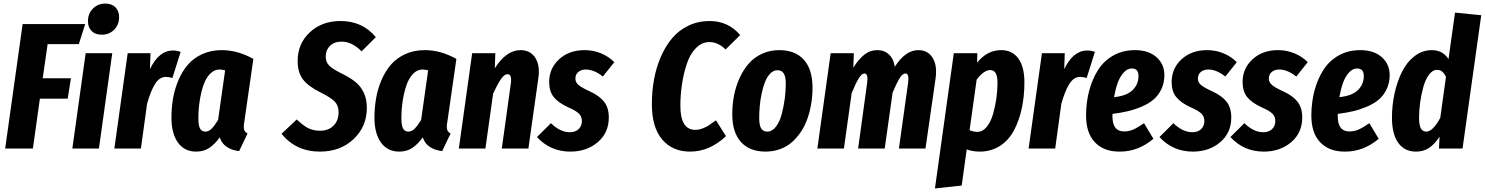

<svg xmlns="http://www.w3.org/2000/svg" viewBox="-20 -827 8267 1069"><path d="M454.1 -692.9 418.9 -581.1H245.1L217.8 -391.1H375L356.9 -277.8H202.1L163.1 0H8.8L106 -692.9Z M546.9 -633.8Q510.7 -633.8 490.2 -654.3Q469.7 -674.8 469.7 -709Q469.7 -751.5 497.6 -779.3Q525.4 -807.1 565.9 -807.1Q602.5 -807.1 622.8 -786.4Q643.1 -765.6 643.1 -731.9Q643.1 -689 615.5 -661.4Q587.9 -633.8 546.9 -633.8ZM605 -530.8 530.8 0H382.8L457 -530.8Z M942.9 -545.9Q963.4 -545.9 985.8 -538.1L939.9 -393.1Q917.5 -398.9 903.8 -398.9Q868.2 -398.9 843.5 -359.9Q818.8 -320.8 798.8 -249L764.6 0H616.7L690.9 -530.8H817.9L814.9 -441.9Q864.7 -545.9 942.9 -545.9Z M1214.4 -547.9Q1303.2 -547.9 1390.6 -499L1340.3 -148.9Q1335.4 -124 1338.6 -107.9Q1341.8 -91.8 1358.4 -84L1311.5 14.2Q1272 10.3 1243.2 -8.8Q1214.4 -27.8 1203.6 -62Q1174.8 -22.9 1144.3 -2.9Q1113.8 17.1 1072.3 17.1Q1006.8 17.1 970.7 -33.4Q934.6 -84 934.6 -170.9Q934.6 -227.5 943.6 -279.8Q952.6 -332 973.9 -381.6Q995.1 -431.2 1026.6 -467.5Q1058.1 -503.9 1106.4 -525.9Q1154.8 -547.9 1214.4 -547.9ZM1201.7 -439.9Q1172.4 -439.9 1148.9 -415.5Q1125.5 -391.1 1112.1 -350.8Q1098.6 -310.5 1091.6 -263.9Q1084.5 -217.3 1084.5 -168Q1084.5 -127.9 1094 -111.1Q1103.5 -94.2 1123.5 -94.2Q1142.1 -94.2 1158.7 -111.1Q1175.3 -127.9 1194.3 -159.2L1233.4 -435.1Q1217.3 -439.9 1201.7 -439.9Z M1876 -710Q1998.5 -710 2072.3 -620.1L1993.2 -541Q1940.4 -595.2 1881.3 -595.2Q1840.3 -595.2 1816.9 -571.5Q1793.5 -547.9 1793.5 -512.2Q1793.5 -481.9 1812.5 -462.2Q1831.5 -442.4 1889.2 -414.1Q1934.1 -391.6 1961.7 -368.4Q1989.3 -345.2 2005.9 -309.8Q2022.5 -274.4 2022.5 -227.1Q2022.5 -122.1 1948.7 -52.5Q1875 17.1 1761.2 17.1Q1627.9 17.1 1547.4 -82L1632.3 -162.1Q1664.1 -130.4 1693.6 -114.7Q1723.1 -99.1 1762.2 -99.1Q1808.6 -99.1 1836.9 -127.4Q1865.2 -155.8 1865.2 -202.1Q1865.2 -238.8 1844.2 -261Q1823.2 -283.2 1765.1 -312Q1696.3 -346.2 1666.7 -385Q1637.2 -423.8 1637.2 -487.8Q1637.2 -583.5 1704.6 -646.7Q1772 -710 1876 -710Z M2344.7 -547.9Q2433.6 -547.9 2521 -499L2470.7 -148.9Q2465.8 -124 2469 -107.9Q2472.2 -91.8 2488.8 -84L2441.9 14.2Q2402.3 10.3 2373.5 -8.8Q2344.7 -27.8 2334 -62Q2305.2 -22.9 2274.7 -2.9Q2244.1 17.1 2202.6 17.1Q2137.2 17.1 2101.1 -33.4Q2064.9 -84 2064.9 -170.9Q2064.9 -227.5 2074 -279.8Q2083 -332 2104.2 -381.6Q2125.5 -431.2 2157 -467.5Q2188.5 -503.9 2236.8 -525.9Q2285.2 -547.9 2344.7 -547.9ZM2332 -439.9Q2302.7 -439.9 2279.3 -415.5Q2255.9 -391.1 2242.4 -350.8Q2229 -310.5 2221.9 -263.9Q2214.8 -217.3 2214.8 -168Q2214.8 -127.9 2224.4 -111.1Q2233.9 -94.2 2253.9 -94.2Q2272.5 -94.2 2289.1 -111.1Q2305.7 -127.9 2324.7 -159.2L2363.8 -435.1Q2347.7 -439.9 2332 -439.9Z M2877.9 -547.9Q2933.1 -547.9 2960.4 -505.1Q2987.8 -462.4 2977.1 -390.1L2921.9 0H2773.9L2824.7 -366.2Q2830.1 -414.1 2805.7 -414.1Q2788.6 -414.1 2769.5 -387Q2750.5 -359.9 2725.6 -306.2L2682.6 0H2534.7L2608.9 -530.8H2737.8L2734.9 -446.8Q2798.8 -547.9 2877.9 -547.9Z M3234.4 -547.9Q3283.7 -547.9 3326.4 -530Q3369.1 -512.2 3400.4 -481L3336.4 -400.9Q3287.6 -439.9 3241.7 -439.9Q3215.3 -439.9 3199.5 -426Q3183.6 -412.1 3183.6 -389.2Q3183.6 -369.1 3200.9 -354Q3218.3 -338.9 3264.6 -317.9Q3317.4 -293.9 3343.5 -260.5Q3369.6 -227.1 3369.6 -172.9Q3369.6 -87.4 3307.9 -35.2Q3246.1 17.1 3155.8 17.1Q3043.9 17.1 2969.7 -64L3047.4 -141.1Q3099.1 -90.8 3152.3 -90.8Q3184.6 -90.8 3202.1 -108.6Q3219.7 -126.5 3219.7 -152.8Q3219.7 -178.2 3203.1 -194.6Q3186.5 -210.9 3142.6 -230Q3087.9 -255.4 3062.7 -286.9Q3037.6 -318.4 3037.6 -370.1Q3037.6 -446.3 3093 -497.1Q3148.4 -547.9 3234.4 -547.9Z M3931.2 -710Q4034.2 -710 4101.1 -631.8L4020 -551.8Q3977.5 -592.8 3930.2 -592.8Q3887.2 -592.8 3854.2 -558.8Q3821.3 -524.9 3803.5 -470.2Q3785.6 -415.5 3776.9 -356.7Q3768.1 -297.9 3768.1 -237.8Q3768.1 -104 3851.1 -104Q3871.1 -104 3892.6 -112.3Q3914.1 -120.6 3927.5 -129.6Q3940.9 -138.7 3966.3 -157.2L4022 -68.8Q3930.7 17.1 3822.3 17.1Q3724.1 17.1 3666.7 -50.5Q3609.4 -118.2 3609.4 -247.1Q3609.4 -318.8 3621.6 -385.5Q3633.8 -452.1 3659.7 -511.5Q3685.5 -570.8 3722.7 -614.7Q3759.8 -658.7 3813.5 -684.3Q3867.2 -710 3931.2 -710Z M4242.2 17.1Q4154.3 17.1 4105.7 -36.1Q4057.1 -89.4 4057.1 -190.9Q4057.1 -244.6 4066.9 -295.4Q4076.7 -346.2 4097.7 -392.3Q4118.7 -438.5 4148.7 -472.9Q4178.7 -507.3 4222.7 -527.6Q4266.6 -547.9 4319.3 -547.9Q4407.2 -547.9 4455.6 -494.4Q4503.9 -440.9 4503.9 -338.9Q4503.9 -294.9 4497.1 -252.2Q4490.2 -209.5 4476.6 -169.4Q4462.9 -129.4 4440.9 -95.7Q4418.9 -62 4390.6 -36.6Q4362.3 -11.2 4324.2 2.9Q4286.1 17.1 4242.2 17.1ZM4252 -94.2Q4279.3 -94.2 4300.3 -121.8Q4321.3 -149.4 4332.5 -192.1Q4343.8 -234.9 4349.4 -278.1Q4355 -321.3 4355 -360.8Q4355 -400.4 4343.5 -418.2Q4332 -436 4309.1 -436Q4286.6 -436 4268.6 -417.5Q4250.5 -398.9 4239.3 -370.4Q4228 -341.8 4220.5 -305.4Q4212.9 -269 4210 -235.1Q4207 -201.2 4207 -169.9Q4207 -129.9 4218 -112.1Q4229 -94.2 4252 -94.2Z M5092.8 -547.9Q5146 -547.9 5172.6 -505.1Q5199.2 -462.4 5189 -390.1L5132.8 0H4984.9L5036.1 -366.2Q5043 -418 5021 -418Q5005.4 -418 4989 -391.8Q4972.7 -365.7 4949.7 -311L4905.8 0H4757.8L4808.1 -366.2Q4814.9 -418 4793 -418Q4777.8 -418 4761 -390.6Q4744.1 -363.3 4721.7 -308.1L4678.7 0H4530.8L4605 -530.8H4733.9L4731 -450.2Q4760.3 -497.1 4792.2 -522.5Q4824.2 -547.9 4864.7 -547.9Q4903.8 -547.9 4929.7 -523.4Q4955.6 -499 4961.9 -455.1Q5021 -547.9 5092.8 -547.9Z M5185.5 222.2 5290.5 -530.8H5421.4L5420.4 -478Q5475.6 -547.9 5554.7 -547.9Q5615.7 -547.9 5649.7 -501.5Q5683.6 -455.1 5683.6 -369.1Q5683.6 -291 5668.9 -223.1Q5654.3 -155.3 5625.2 -100.6Q5596.2 -45.9 5547.1 -14.4Q5498 17.1 5434.6 17.1Q5396.5 17.1 5362.3 4.9L5334.5 206.1ZM5422.4 -92.8Q5451.2 -92.8 5473.6 -120.4Q5496.1 -147.9 5508.5 -190.7Q5521 -233.4 5527.3 -277.8Q5533.7 -322.3 5533.7 -363.8Q5533.7 -404.3 5523.2 -420.7Q5512.7 -437 5492.7 -437Q5475.1 -437 5455.1 -422.4Q5435.1 -407.7 5417.5 -382.8L5378.4 -102.1Q5400.4 -92.8 5422.4 -92.8Z M6033.2 -545.9Q6053.7 -545.9 6076.2 -538.1L6030.3 -393.1Q6007.8 -398.9 5994.1 -398.9Q5958.5 -398.9 5933.8 -359.9Q5909.2 -320.8 5889.2 -249L5855 0H5707L5781.2 -530.8H5908.2L5905.3 -441.9Q5955.1 -545.9 6033.2 -545.9Z M6298.8 -547.9Q6376 -547.9 6420.2 -507.6Q6464.4 -467.3 6462.9 -404.8Q6461.9 -361.8 6444.6 -327.4Q6427.2 -293 6400.6 -271Q6374 -249 6335 -232.7Q6295.9 -216.3 6258.1 -207.5Q6220.2 -198.7 6173.8 -192.9V-179.2Q6173.8 -95.2 6238.8 -95.2Q6266.1 -95.2 6290.8 -106.2Q6315.4 -117.2 6349.6 -141.1L6401.9 -54.2Q6317.4 17.1 6215.8 17.1Q6126 18.1 6075.7 -35.2Q6025.4 -88.4 6026.9 -189.9Q6027.8 -261.7 6044.9 -324.7Q6062 -387.7 6094.2 -438.2Q6126.5 -488.8 6179.2 -518.3Q6231.9 -547.9 6298.8 -547.9ZM6182.6 -286.1Q6252.4 -293 6285.6 -325Q6318.8 -356.9 6318.8 -403.8Q6318.8 -445.8 6281.7 -445.8Q6255.9 -445.8 6235.1 -421.9Q6214.4 -397.9 6202.4 -364Q6190.4 -330.1 6182.6 -286.1Z M6700.2 -547.9Q6749.5 -547.9 6792.2 -530Q6835 -512.2 6866.2 -481L6802.2 -400.9Q6753.4 -439.9 6707.5 -439.9Q6681.2 -439.9 6665.3 -426Q6649.4 -412.1 6649.4 -389.2Q6649.4 -369.1 6666.7 -354Q6684.1 -338.9 6730.5 -317.9Q6783.2 -293.9 6809.3 -260.5Q6835.4 -227.1 6835.4 -172.9Q6835.4 -87.4 6773.7 -35.2Q6711.9 17.1 6621.6 17.1Q6509.8 17.1 6435.5 -64L6513.2 -141.1Q6564.9 -90.8 6618.2 -90.8Q6650.4 -90.8 6668 -108.6Q6685.5 -126.5 6685.5 -152.8Q6685.5 -178.2 6668.9 -194.6Q6652.3 -210.9 6608.4 -230Q6553.7 -255.4 6528.6 -286.9Q6503.4 -318.4 6503.4 -370.1Q6503.4 -446.3 6558.8 -497.1Q6614.3 -547.9 6700.2 -547.9Z M7095.2 -547.9Q7144.5 -547.9 7187.3 -530Q7230 -512.2 7261.2 -481L7197.3 -400.9Q7148.4 -439.9 7102.5 -439.9Q7076.2 -439.9 7060.3 -426Q7044.4 -412.1 7044.4 -389.2Q7044.4 -369.1 7061.8 -354Q7079.1 -338.9 7125.5 -317.9Q7178.2 -293.9 7204.3 -260.5Q7230.5 -227.1 7230.5 -172.9Q7230.5 -87.4 7168.7 -35.2Q7106.9 17.1 7016.6 17.1Q6904.8 17.1 6830.6 -64L6908.2 -141.1Q6960 -90.8 7013.2 -90.8Q7045.4 -90.8 7063 -108.6Q7080.6 -126.5 7080.6 -152.8Q7080.6 -178.2 7064 -194.6Q7047.4 -210.9 7003.4 -230Q6948.7 -255.4 6923.6 -286.9Q6898.4 -318.4 6898.4 -370.1Q6898.4 -446.3 6953.9 -497.1Q7009.3 -547.9 7095.2 -547.9Z M7553.2 -547.9Q7630.4 -547.9 7674.6 -507.6Q7718.8 -467.3 7717.3 -404.8Q7716.3 -361.8 7699 -327.4Q7681.6 -293 7655 -271Q7628.4 -249 7589.4 -232.7Q7550.3 -216.3 7512.5 -207.5Q7474.6 -198.7 7428.2 -192.9V-179.2Q7428.2 -95.2 7493.2 -95.2Q7520.5 -95.2 7545.2 -106.2Q7569.8 -117.2 7604 -141.1L7656.2 -54.2Q7571.8 17.1 7470.2 17.1Q7380.4 18.1 7330.1 -35.2Q7279.8 -88.4 7281.2 -189.9Q7282.2 -261.7 7299.3 -324.7Q7316.4 -387.7 7348.6 -438.2Q7380.9 -488.8 7433.6 -518.3Q7486.3 -547.9 7553.2 -547.9ZM7437 -286.1Q7506.8 -293 7540 -325Q7573.2 -356.9 7573.2 -403.8Q7573.2 -445.8 7536.1 -445.8Q7510.3 -445.8 7489.5 -421.9Q7468.8 -397.9 7456.8 -364Q7444.8 -330.1 7437 -286.1Z M8081.1 -756.8 8227.1 -742.2 8123 0H7991.7L7995.1 -65.9Q7967.8 -24.4 7937 -3.7Q7906.2 17.1 7863.8 17.1Q7799.8 17.1 7764.9 -32Q7730 -81.1 7730 -171.9Q7730 -239.7 7744.1 -305.4Q7758.3 -371.1 7785.2 -425.8Q7812 -480.5 7855.5 -514.2Q7898.9 -547.9 7952.1 -547.9Q8013.2 -547.9 8044.9 -498ZM7981 -438Q7956.1 -438 7936 -410.9Q7916 -383.8 7904.5 -342Q7893.1 -300.3 7887 -256.1Q7880.9 -211.9 7880.9 -171.9Q7880.9 -129.4 7891.1 -111.8Q7901.4 -94.2 7920.9 -94.2Q7957.5 -94.2 7999 -170.9L8030.8 -399.9Q8021 -418.9 8009.5 -428.5Q7998 -438 7981 -438Z"/></svg>

Font: Fira Sans Compressed
Style: Bold Italic
Weight: 700
Width: 3
Italic angle: -8°
Designer: Carrois Corporate & Edenspiekermann AG
Foundry: Carrois Corporate GbR & Edenspiekermann AG
Version: Version 4.203;PS 004.203;hotconv 1.0.88;makeotf.lib2.5.64775